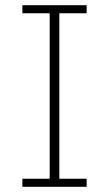

<svg xmlns="http://www.w3.org/2000/svg" viewBox="-20 -718 419 738"><path d="M313 0V-31H208V-667H313V-698H66V-667H171V-31H66V0Z"/></svg>

Font: IBM Plex Arabic ExtraLight
Style: Regular
Weight: 200
Designer: Mike Abbink, Paul van der Laan, Pieter van Rosmalen, Wael Morcos, Khajak Apelian
Foundry: Bold Monday
Version: Version 1.0